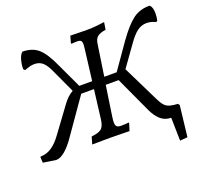

<svg xmlns="http://www.w3.org/2000/svg" viewBox="-143 -805 1187 1119"><g transform="rotate(-20 450.5 -246.0)"><path d="M909 -591Q909 -570 904 -547L896 -542Q867 -556 840 -556Q807 -556 780.5 -535.5Q754 -515 726 -475L633 -345L744 -119Q763 -79 783.5 -66Q804 -53 851 -51L859 -41L837 151L790 155L787 12Q750 12 722.5 -11.5Q695 -35 674 -82L574 -299H494L466 -111Q463 -90 463 -77Q463 -58 471 -51Q479 -44 498 -44Q514 -44 526.5 -45Q539 -46 543 -47L546 -43L532 2Q520 2 485.5 1Q451 0 414 0L301 1L314 -44Q360 -49 377 -64Q394 -79 399 -121L421 -299H342L189 -80Q158 -35 128.5 -10.5Q99 14 74 14L-6 2L-8 -32L-5 -36Q32 -36 64 -57.5Q96 -79 126 -121L240 -276Q268 -314 301 -332L234 -477Q217 -516 196.5 -535.5Q176 -555 144 -555Q118 -555 82 -540L73 -549Q73 -578 81 -606.5Q89 -635 104 -647Q166 -646 202.5 -613Q239 -580 275 -500L347 -346H427L451 -541Q453 -559 453 -565Q453 -582 446.5 -588Q440 -594 423 -594Q412 -594 402 -593Q392 -592 389 -592L386 -596L398 -639Q409 -639 440 -638Q471 -637 503 -637Q530 -637 564.5 -640.5Q599 -644 610 -646L603 -601Q566 -595 550.5 -582Q535 -569 531 -540L502 -346H579L688 -502Q745 -582 788.5 -614Q832 -646 892 -645Q909 -631 909 -591Z"/></g></svg>

Font: Alegreya SC
Style: Italic
Weight: 400
Italic angle: -7°
Designer: Juan Pablo del Peral
Foundry: Huerta Tipografica
Version: Version 2.007; ttfautohint (v1.6)